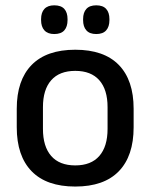

<svg xmlns="http://www.w3.org/2000/svg" viewBox="-20 -689 566 722"><path d="M263 12.5Q155 12.5 99 -45Q43 -102.5 43 -210.5V-280Q43 -387.5 99 -444.8Q155 -502 263 -502Q371 -502 426.8 -444.8Q482.5 -387.5 482.5 -280V-210.5Q482.5 -102.5 426.8 -45Q371 12.5 263 12.5ZM263 -67Q322.5 -67 353.5 -102.5Q384.5 -138 384.5 -204.5V-286Q384.5 -352 353.5 -387.2Q322.5 -422.5 263 -422.5Q203.5 -422.5 172.5 -387.2Q141.5 -352 141.5 -286V-204.5Q141.5 -138 172.5 -102.5Q203.5 -67 263 -67ZM184 -561Q159.5 -561 147 -574.8Q134.5 -588.5 134.5 -613.5V-617Q134.5 -642 147 -655.5Q159.5 -669 184 -669Q209.5 -669 221.8 -655.5Q234 -642 234 -617V-613.5Q234 -588.5 221.8 -574.8Q209.5 -561 184 -561ZM342 -561Q317 -561 304.8 -574.8Q292.5 -588.5 292.5 -613.5V-617Q292.5 -642 304.8 -655.5Q317 -669 342 -669Q367 -669 379.2 -655.5Q391.5 -642 391.5 -617V-613.5Q391.5 -588.5 379.2 -574.8Q367 -561 342 -561Z"/></svg>

Font: Anek Bangla Medium Medium
Style: Regular
Weight: 500
Version: Version 1.003